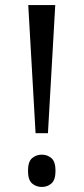

<svg xmlns="http://www.w3.org/2000/svg" viewBox="-20 -734 331 761"><path d="M121 -206 92 -714H199L170 -206ZM146 7Q123 7 107 -7Q91 -21 91 -57Q91 -93 107 -107Q123 -121 146 -121Q168 -121 184 -107Q200 -93 200 -57Q200 -21 184 -7Q168 7 146 7Z"/></svg>

Font: Noto Serif Myanmar Cond
Style: Regular
Weight: 400
Width: 3
Designer: Ben Mitchell and the Monotype Design Team
Foundry: Monotype Imaging Inc.
Version: Version 2.106; ttfautohint (v1.8.4.7-5d5b)